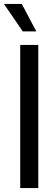

<svg xmlns="http://www.w3.org/2000/svg" viewBox="-38 -958 280 978"><path d="M65 0V-729H157V0ZM78 -798 -18 -938H73L147 -798Z"/></svg>

Font: Mona Sans Expanded
Style: Regular
Weight: 400
Width: 7
Designer: Deni Anggara
Foundry: GitHub
Version: Version 2.000